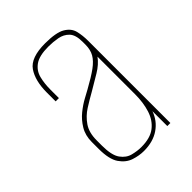

<svg xmlns="http://www.w3.org/2000/svg" viewBox="-155 -581 665 665"><g transform="rotate(-45 177.0 -249.0)"><path d="M160 4Q137 4 112.5 -4Q88 -12 71 -36.5Q54 -61 54 -112V-146Q54 -178 68.5 -202Q83 -226 103.5 -242.5Q124 -259 143.5 -269.5Q163 -280 172 -285Q212 -307 234.5 -323.5Q257 -340 267 -357.5Q277 -375 277 -400V-414Q277 -448 262.5 -463Q248 -478 226 -482Q204 -486 181 -486Q137 -486 115.5 -471Q94 -456 87.5 -431Q81 -406 81 -375V-334H65V-377Q65 -435 88 -468.5Q111 -502 181 -502Q235 -502 258.5 -488Q282 -474 287.5 -451.5Q293 -429 293 -402V0H278V-73Q266 -38 235.5 -17Q205 4 160 4ZM163 -12Q207 -12 231.5 -31Q256 -50 266.5 -83Q277 -116 277 -157V-341Q261 -319 233.5 -302.5Q206 -286 177 -269Q152 -255 127.5 -239.5Q103 -224 86.5 -200Q70 -176 70 -138V-112Q70 -65 85 -44Q100 -23 122 -17.5Q144 -12 163 -12Z"/></g></svg>

Font: Alumni Sans Pinstripe
Style: Regular
Weight: 400
Designer: Robert E. Leuschke
Foundry: Robert E. Leuschke
Version: Version 1.010; ttfautohint (v1.8.4.7-5d5b)